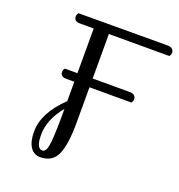

<svg xmlns="http://www.w3.org/2000/svg" viewBox="-146 -821 995 1070"><g transform="rotate(20 351.5 -286.0)"><path d="M138 -699 667 -700Q684 -700 693.5 -691.5Q703 -683 703 -670Q703 -663 700.5 -657.5Q698 -652 696 -650L694 -648H336V-384H557Q574 -384 583.5 -375.5Q593 -367 593 -354Q593 -347 590.5 -341.5Q588 -336 586 -334L584 -332H336V-121Q336 8 309 68Q282 128 210 128Q172 128 151 96Q130 64 130 5Q130 -106 246 -217V-332H199Q163 -332 163 -361Q163 -368 165.5 -373.5Q168 -379 170 -381L172 -383H246V-648H165Q129 -648 129 -677Q129 -684 131.5 -689.5Q134 -695 136 -697ZM209 89Q230 89 237.5 47.5Q245 6 246 -113V-171Q173 -82 173 8Q173 89 209 89Z"/></g></svg>

Font: Sofia
Style: Regular
Weight: 400
Designer: Paula Nazal and Daniel Hernndez
Foundry: Paula Nazal, Daniel Hernndez
Version: Version 1.001